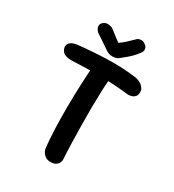

<svg xmlns="http://www.w3.org/2000/svg" viewBox="-198 -948 963 1060"><g transform="rotate(30 283.5 -418.0)"><path d="M289 -1Q270 -1 258 -9Q246 -17 239.5 -27Q233 -37 231 -44.5Q229 -52 229 -52Q223 -106 220.5 -173Q218 -240 218.5 -312.5Q219 -385 222 -455Q225 -525 230 -586Q230 -586 231.5 -592.5Q233 -599 237.5 -607.5Q242 -616 253 -622.5Q264 -629 283 -629Q308 -628 320.5 -620Q333 -612 338 -601Q343 -590 344 -581.5Q345 -573 345 -573Q341 -533 339 -482Q337 -431 336.5 -375Q336 -319 337 -261Q338 -203 339.5 -148Q341 -93 344 -45Q344 -45 343 -38.5Q342 -32 337 -23Q332 -14 320.5 -7.5Q309 -1 289 -1ZM475 -537Q435 -542 388.5 -545Q342 -548 294 -548.5Q246 -549 199 -548Q152 -547 110 -545Q110 -545 104 -545Q98 -545 88 -546.5Q78 -548 68 -552Q58 -556 51 -564.5Q44 -573 41 -586Q39 -600 44 -609Q49 -618 57 -623.5Q65 -629 74 -631.5Q83 -634 89 -635Q95 -636 95 -636Q188 -646 280.5 -649Q373 -652 464 -640Q464 -640 470.5 -638.5Q477 -637 486.5 -633Q496 -629 505 -622Q514 -615 520.5 -604.5Q527 -594 526 -580Q526 -563 518 -554Q510 -545 500 -541.5Q490 -538 482.5 -537.5Q475 -537 475 -537ZM252 -690 160 -752Q160 -752 155.5 -757Q151 -762 147 -770Q143 -778 144 -788.5Q145 -799 156 -809Q165 -817 174.5 -818.5Q184 -820 192.5 -818.5Q201 -817 207 -815Q213 -813 213 -813L285 -758Q301 -768 321 -786Q341 -804 366 -829Q366 -829 373 -832Q380 -835 390.5 -835Q401 -835 412 -827Q424 -819 427.5 -811Q431 -803 430.5 -796Q430 -789 428 -784.5Q426 -780 426 -780Q414 -763 400.5 -748Q387 -733 370.5 -719Q354 -705 333 -688Q324 -681 310 -678Q296 -675 281 -677.5Q266 -680 252 -690Z"/></g></svg>

Font: Sour Gummy Medium
Style: Regular
Weight: 500
Designer: Stefie Justprince
Foundry: Eifetstype
Version: Version 1.000